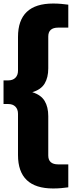

<svg xmlns="http://www.w3.org/2000/svg" viewBox="-23 -838 407 1088"><path d="M278 230Q79 230 79 40.5V-193Q79 -219 64.2 -233.8Q49.5 -248.5 24 -248.5H-3V-382.5H24Q49.5 -382.5 64.2 -397.2Q79 -412 79 -437.5V-628.5Q79 -818 278 -818Q303 -818 324.2 -816Q345.5 -814 364 -811.5V-681.5H307Q250.5 -681.5 250.5 -631V-450.5Q250.5 -398.5 229.8 -364.2Q209 -330 160 -315.5Q209 -300.5 229.8 -266.2Q250.5 -232 250.5 -180V43Q250.5 93.5 307 93.5H364V223.5Q345.5 226 324.2 228Q303 230 278 230Z"/></svg>

Font: Encode Sans Condensed Condensed ExtraBold
Style: Regular
Weight: 800
Width: 3
Designer: Multiple Designers
Foundry: Impallari Type
Version: Version 3.000; ttfautohint (v1.8.3) -l 8 -r 50 -G 200 -x 14 